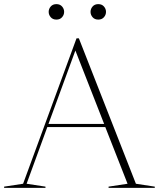

<svg xmlns="http://www.w3.org/2000/svg" viewBox="-28 -911 770 931"><path d="M631 -20 722.5 -6V0H498.5V-6L590.5 -20L482.5 -295H201.5L101 -20L192.5 -6V0H-8V-6L84 -20L343 -725H354.5ZM207 -310H477L337.5 -666ZM245.5 -816Q228 -816 218 -827.5Q208 -839 208 -853.5Q208 -868 218 -879.5Q228 -891 245.5 -891Q263 -891 273 -879.5Q283 -868 283 -853.5Q283 -839 273 -827.5Q263 -816 245.5 -816ZM448.5 -816Q431 -816 421 -827.5Q411 -839 411 -853.5Q411 -868 421 -879.5Q431 -891 448.5 -891Q466 -891 476 -879.5Q486 -868 486 -853.5Q486 -839 476 -827.5Q466 -816 448.5 -816Z"/></svg>

Font: Newsreader 72pt ExtraLight
Style: Regular
Weight: 275
Designer: Hugues Gentile
Foundry: Production Type
Version: Version 1.003; ttfautohint (v1.8.3)